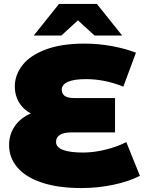

<svg xmlns="http://www.w3.org/2000/svg" viewBox="-20 -937 735 973"><path d="M689 -46Q633 -17 554 -0.5Q475 16 393 16Q275 16 192.5 -11.5Q110 -39 68 -88.5Q26 -138 26 -202Q26 -255 54.5 -297Q83 -339 136 -362Q96 -384 75.5 -419.5Q55 -455 55 -498Q55 -557 93.5 -606.5Q132 -656 211.5 -686Q291 -716 407 -716Q478 -716 546.5 -703.5Q615 -691 669 -670L605 -498Q511 -536 416 -536Q354 -536 323.5 -522Q293 -508 293 -483Q293 -462 308 -451Q323 -440 358 -440H563V-266H342Q303 -266 283.5 -253.5Q264 -241 264 -218Q264 -164 402 -164Q455 -164 514.5 -178.5Q574 -193 620 -217ZM459 -757 375 -834 291 -757H151L279 -917H471L599 -757Z"/></svg>

Font: Montserrat Alternates Black
Style: Regular
Weight: 900
Designer: Julieta Ulanovsky
Foundry: Julieta Ulanovsky
Version: Version 7.200